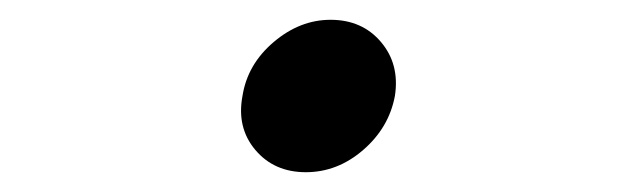

<svg xmlns="http://www.w3.org/2000/svg" viewBox="-20 -408 640 194"><path d="M225 -311Q230 -343 256.5 -365.5Q283 -388 314 -388Q346 -388 365 -365.5Q384 -343 379 -311Q373 -279 347 -256.5Q321 -234 289 -234Q257 -234 238 -256.5Q219 -279 225 -311Z"/></svg>

Font: CommitMono
Style: Italic
Weight: 400
Monospace: yes
Designer: Eigil Nikolajsen
Foundry: Eigil Nikolajsen
Version: Version 1.143